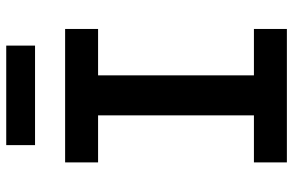

<svg xmlns="http://www.w3.org/2000/svg" viewBox="-178 -738 917 600"><g transform="rotate(-90 280.0 -438.5)"><path d="M72 0V-103H219V-590H72V-693H489V-590H344V-103H489V0ZM126 -787V-877H437V-787Z"/></g></svg>

Font: Ubuntu Sans Mono SemiBold
Style: Regular
Weight: 600
Monospace: yes
Designer: Dalton Maag Ltd
Foundry: Dalton Maag Ltd
Version: Version 1.006